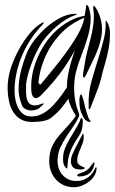

<svg xmlns="http://www.w3.org/2000/svg" viewBox="-20 -510 480 803"><path d="M427 -419Q440 -400 440 -369Q440 -338 434 -305.5Q428 -273 419 -243Q410 -213 406 -195Q398 -160 384 -125Q370 -90 360 -63Q359 -60 357 -56.5Q355 -53 353 -53Q351 -53 351 -57Q351 -61 351 -64Q348 -119 363 -171.5Q378 -224 395 -278Q405 -311 414 -345.5Q423 -380 422 -421Q422 -425 423 -425L427 -419ZM301 -451Q304 -449 290 -445Q277 -441 258.5 -430Q240 -419 219.5 -402Q199 -385 179 -362.5Q159 -340 144 -314Q129 -287 118.5 -261Q108 -235 101.5 -213.5Q95 -192 92 -176.5Q89 -161 89 -155Q89 -140 89 -123.5Q89 -107 93 -94Q97 -81 107 -74Q117 -67 137 -70Q138 -70 142 -71.5Q146 -73 150 -74.5Q154 -76 157.5 -77Q161 -78 162 -78Q163 -76 160.5 -73Q158 -70 154 -66.5Q150 -63 146.5 -60Q143 -57 142 -56Q133 -51 122 -49Q111 -47 100.5 -49Q90 -51 81.5 -57Q73 -63 70 -75Q62 -95 59.5 -113Q57 -131 58 -149Q60 -184 69 -218.5Q78 -253 92 -288Q103 -315 125 -343.5Q147 -372 174.5 -396Q202 -420 232 -435.5Q262 -451 290 -452Q294 -452 297.5 -452Q301 -452 301 -451ZM359 -3Q360 0 353 0Q336 -5 329 -19Q322 -33 318 -44Q315 -52 313.5 -64.5Q312 -77 312 -88Q312 -99 314 -107Q316 -115 319 -115Q322 -115 325.5 -103Q329 -91 330 -88Q333 -74 335.5 -63.5Q338 -53 341 -44Q346 -30 348.5 -21Q351 -12 359 -3ZM326 9Q324 38 310 58.5Q296 79 285 100Q275 118 269 139Q263 160 262 189Q262 196 258 194Q247 184 245 171.5Q243 159 244 146Q245 126 253 107.5Q261 89 271 71.5Q281 54 292 36.5Q303 19 312 0Q314 -2 315.5 -9Q317 -16 321 -16Q326 -16 326 -5.5Q326 5 326 9ZM334 192Q334 197 327 198Q320 199 316 199Q293 199 284 188Q275 177 277 158Q277 149 282.5 136Q288 123 295.5 108.5Q303 94 310.5 80Q318 66 323 55Q329 45 329 51Q330 56 330 59.5Q330 63 330 68Q329 80 325 90.5Q321 101 316.5 111.5Q312 122 308 133Q304 144 303 157Q302 169 307 175Q312 181 318 184Q324 187 329 188.5Q334 190 334 192ZM384 195Q383 211 374.5 225Q366 239 352.5 249.5Q339 260 322.5 266.5Q306 273 290 273Q264 273 244.5 263.5Q225 254 211.5 238Q198 222 191.5 201.5Q185 181 186 159Q187 129 196 107.5Q205 86 219 67.5Q233 49 250.5 31Q268 13 286 -10Q290 -14 297 -26Q287 -42 278 -61Q269 -80 266 -97Q252 -77 236.5 -58Q221 -39 196 -19Q176 -1 119 0Q89 1 69 -10Q49 -21 36.5 -40Q24 -59 18.5 -83Q13 -107 12 -131.5Q11 -156 14.5 -178.5Q18 -201 23 -218Q34 -253 49.5 -284.5Q65 -316 82.5 -341.5Q100 -367 118.5 -385.5Q137 -404 155 -414Q156 -414 159.5 -416Q163 -418 163 -415Q164 -415 162 -412Q160 -409 158 -407Q106 -353 75.5 -285Q45 -217 41 -145Q40 -127 42.5 -106Q45 -85 52.5 -66.5Q60 -48 74 -35.5Q88 -23 112 -23Q131 -23 147 -29.5Q163 -36 177 -46.5Q191 -57 202.5 -69.5Q214 -82 223 -93Q243 -118 260 -145Q260 -165 262.5 -184Q265 -203 270 -222Q273 -236 275.5 -244.5Q278 -253 280.5 -260.5Q283 -268 285.5 -276.5Q288 -285 293 -299Q277 -271 261.5 -246.5Q246 -222 228.5 -199.5Q211 -177 192.5 -155.5Q174 -134 152 -112Q135 -95 124 -101Q113 -107 111 -129Q109 -163 114.5 -195Q120 -227 134 -262Q147 -294 166.5 -324Q186 -354 211.5 -378.5Q237 -403 268 -420.5Q299 -438 334 -444L340 -480Q340 -488 342 -490Q346 -490 351 -480Q362 -447 358.5 -414Q355 -381 344.5 -347Q334 -313 320 -277.5Q306 -242 297 -206Q288 -168 290.5 -124Q293 -80 308 -42Q310 -36 311 -32Q312 -28 310 -22Q299 1 284.5 21.5Q270 42 256.5 63Q243 84 232.5 106.5Q222 129 221 157Q220 174 224.5 190.5Q229 207 239.5 219.5Q250 232 265 239.5Q280 247 300 247Q321 247 335.5 239.5Q350 232 359 222.5Q368 213 372.5 204.5Q377 196 378 194Q380 189 382 189.5Q384 190 384 195ZM333 -436Q272 -411 229.5 -364.5Q187 -318 164 -260Q154 -234 149 -213.5Q144 -193 141 -169Q140 -164 144 -159Q148 -154 152 -159Q170 -181 198 -215Q226 -249 254 -287Q282 -325 304.5 -364Q327 -403 333 -436ZM375 173Q372 199 356 213.5Q340 228 311 228Q303 228 303 222Q303 220 307 218Q311 216 316.5 214Q322 212 327 210.5Q332 209 334 207Q350 199 357.5 187.5Q365 176 371 170Q373 168 374 168Q375 168 375 173ZM403 -352Q395 -312 376 -272Q357 -232 340 -197Q339 -195 335.5 -190Q332 -185 330 -185Q327 -186 327 -191.5Q327 -197 327 -199Q328 -208 330.5 -220.5Q333 -233 335 -246.5Q337 -260 339.5 -272.5Q342 -285 345 -295Q354 -329 360 -353.5Q366 -378 369 -398Q372 -418 372.5 -436Q373 -454 370 -475Q369 -483 371 -485Q373 -486 376 -483Q379 -480 381 -477Q398 -450 404 -417.5Q410 -385 403 -352Z"/></svg>

Font: mr_AkronimG
Style: Regular
Weight: 400
Version: Version 1.002 April 14, 2020